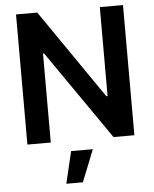

<svg xmlns="http://www.w3.org/2000/svg" viewBox="-61 -758 834 1039"><g transform="rotate(-5 356.0 -238.5)"><path d="M646.5 0H533.2L198.2 -483.4H192.4V0H65.4V-707H180.7L513.7 -223.6H520.5V-707H646.5ZM297.9 55.7H416L346.7 229.5H256.8Z"/></g></svg>

Font: WEMIX Pretendard SemiBold
Style: Regular
Weight: 600
Designer: Base glyphs from Inter by Rasmus Andersson; Hangeul glyphs from Noto Sans CJK(Source Han Sans) by Jang Soo-young and Kan
Foundry: Kil Hyung-jin
Version: Version 1.000